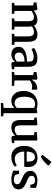

<svg xmlns="http://www.w3.org/2000/svg" viewBox="1522 -2440 1160 4243"><g transform="rotate(90 2101.5 -318.0)"><path d="M42.5 0V-52L101 -61V-469.5L32.5 -487.5V-545.5L184 -565L199 -557L209.5 -519.5L209 -481Q231 -502 266.2 -521.2Q301.5 -540.5 340.2 -553Q379 -565.5 411 -565.5Q465 -565.5 497.5 -547Q530 -528.5 547 -490Q566.5 -508 598.5 -525.2Q630.5 -542.5 668.2 -554Q706 -565.5 742 -565.5Q788 -565.5 819 -552.2Q850 -539 868.8 -511.8Q887.5 -484.5 895.5 -442Q903.5 -399.5 903.5 -340.5V-61L971.5 -52V0H726.5V-52L784 -61V-337Q784 -389 776.2 -423Q768.5 -457 747 -473.2Q725.5 -489.5 684.5 -489.5Q662 -489.5 639 -482.2Q616 -475 595.5 -464.2Q575 -453.5 560.5 -442.5Q563.5 -428.5 565.5 -412Q567.5 -395.5 568.2 -377.5Q569 -359.5 569 -339.5V-61L635.5 -52V0H387.5V-52L448.5 -61V-339.5Q448.5 -391.5 442 -424.5Q435.5 -457.5 415.8 -473.2Q396 -489 356.5 -489Q319.5 -489 282.8 -471.5Q246 -454 221 -434V-61L284 -52V0Z M1180 11Q1135.5 11 1097.5 -7Q1059.5 -25 1036.5 -61Q1013.5 -97 1013.5 -151Q1013.5 -200.5 1040.2 -235.2Q1067 -270 1113 -291.8Q1159 -313.5 1218 -324.2Q1277 -335 1341.5 -336V-368.5Q1341.5 -410.5 1332.5 -435.5Q1323.5 -460.5 1300 -471.5Q1276.5 -482.5 1232.5 -482.5Q1175 -482.5 1131.8 -465Q1088.5 -447.5 1064 -435L1037 -490.5Q1048 -500 1081.2 -518Q1114.5 -536 1162.2 -550.5Q1210 -565 1263.5 -565Q1335 -565 1377 -544.2Q1419 -523.5 1437.2 -479.8Q1455.5 -436 1455.5 -367.5V-54L1512 -53.5V-6Q1501 -3.5 1481.8 0Q1462.5 3.5 1440.8 6.2Q1419 9 1401 9Q1372 9 1360.5 0.2Q1349 -8.5 1349 -38.5V-69Q1337 -55.5 1312.8 -36.5Q1288.5 -17.5 1255 -3.2Q1221.5 11 1180 11ZM1232 -62.5Q1257 -62.5 1287.8 -76.8Q1318.5 -91 1341.5 -112V-281Q1272.5 -281 1227.8 -265.2Q1183 -249.5 1161.5 -223.2Q1140 -197 1140 -164Q1140 -129 1152 -106.5Q1164 -84 1184.8 -73.2Q1205.5 -62.5 1232 -62.5Z M1568.5 0V-51L1639 -59V-469.5L1570.5 -487.5V-545.5L1715 -565H1718.5L1741.5 -547V-527L1738.5 -439H1741.5Q1746 -449 1760 -469Q1774 -489 1797.2 -510.5Q1820.5 -532 1852.5 -546.8Q1884.5 -561.5 1924.5 -561.5Q1938.5 -561.5 1947.2 -560Q1956 -558.5 1961.5 -556.5V-435.5Q1954.5 -441 1938.8 -444.8Q1923 -448.5 1897.5 -448.5Q1860.5 -448.5 1834 -439.8Q1807.5 -431 1789 -419Q1770.5 -407 1758 -397.5V-59.5L1878 -50.5V0Z M2255.5 241.5V192.5L2364.5 181V23L2367.5 -57.5Q2350.5 -40 2326.2 -24.2Q2302 -8.5 2272 1.2Q2242 11 2206.5 11Q2149.5 11 2099.8 -18.2Q2050 -47.5 2019.5 -108.5Q1989 -169.5 1989 -265Q1989 -348.5 2023.2 -417.2Q2057.5 -486 2122.5 -526.8Q2187.5 -567.5 2279.5 -567.5Q2313 -567.5 2345.2 -561.2Q2377.5 -555 2400 -548.5L2455.5 -564H2461.5L2481.5 -547.5V181L2550.5 192.5V241.5ZM2253 -60Q2279 -60 2300.8 -68.2Q2322.5 -76.5 2338.8 -88Q2355 -99.5 2364.5 -110V-485Q2358.5 -495.5 2332 -504.8Q2305.5 -514 2273.5 -514Q2229.5 -514 2194.2 -490.5Q2159 -467 2138.2 -415.5Q2117.5 -364 2117 -280Q2116 -204 2134.2 -155.5Q2152.5 -107 2183.5 -83.5Q2214.5 -60 2253 -60Z M3038 9.5Q3008.5 9.5 2994.2 -2.2Q2980 -14 2980 -41V-73Q2962 -53.5 2934.2 -34.2Q2906.5 -15 2873 -2Q2839.5 11 2804 11Q2710 11 2670.5 -38.8Q2631 -88.5 2631 -201.5V-487L2577 -502.5V-550.5L2728 -565H2730L2749.5 -552V-206Q2749.5 -154.5 2757.5 -123.2Q2765.5 -92 2785.8 -77.5Q2806 -63 2843 -63Q2871 -63 2894.5 -71.8Q2918 -80.5 2936.5 -92.5Q2955 -104.5 2966.5 -115V-487L2897 -503.5V-550.5L3059 -565H3062L3085 -552V-54H3142.5L3142 -5.5Q3124.5 -1.5 3098.2 4Q3072 9.5 3038 9.5Z M3456.5 11Q3370.5 11 3314.5 -25.8Q3258.5 -62.5 3231.2 -127.5Q3204 -192.5 3204 -277.5Q3204 -344 3223.2 -397.8Q3242.5 -451.5 3277.8 -489.2Q3313 -527 3361 -547.2Q3409 -567.5 3467 -567.5Q3563 -567.5 3615.2 -515.8Q3667.5 -464 3670 -368Q3670 -337 3668.5 -314Q3667 -291 3663 -274H3328Q3329.5 -227 3340.2 -188.5Q3351 -150 3371.5 -122.2Q3392 -94.5 3422 -79.5Q3452 -64.5 3491.5 -64.5Q3532.5 -64.5 3574.5 -79.2Q3616.5 -94 3639.5 -111L3660.5 -64.5Q3643.5 -46.5 3611.5 -29.2Q3579.5 -12 3539.2 -0.5Q3499 11 3456.5 11ZM3328.5 -328 3548.5 -328.5Q3549.5 -338 3550.2 -350Q3551 -362 3551 -372Q3551 -433 3528 -471.2Q3505 -509.5 3450 -509.5Q3425 -509.5 3403.8 -500.5Q3382.5 -491.5 3366.2 -470.8Q3350 -450 3340.2 -415Q3330.5 -380 3328.5 -328ZM3439.5 -638.5 3398 -674.5 3560 -878.5 3640.5 -809.5Q3629.5 -790.5 3604.8 -765Q3580 -739.5 3549.5 -713.5Q3519 -687.5 3490 -667.2Q3461 -647 3441 -638.5Z M3947 11Q3906 11 3867.5 3.5Q3829 -4 3798.5 -13.8Q3768 -23.5 3751 -30V-159H3822.5L3842.5 -81Q3848.5 -72 3864.5 -63Q3880.5 -54 3902.2 -48.5Q3924 -43 3947 -43Q3983.5 -43 4006.5 -52.8Q4029.5 -62.5 4040.2 -80Q4051 -97.5 4051 -120.5Q4051 -148.5 4032.5 -167.5Q4014 -186.5 3979.8 -202.8Q3945.5 -219 3898.5 -238Q3852 -257 3819.8 -281Q3787.5 -305 3771.2 -337.5Q3755 -370 3755 -415Q3755 -460 3781.5 -493.8Q3808 -527.5 3854.8 -546.5Q3901.5 -565.5 3962 -565.5Q4007 -565.5 4040 -559Q4073 -552.5 4095.5 -545.2Q4118 -538 4131.5 -535V-408.5H4065L4043.5 -483Q4039 -491 4026.8 -497.5Q4014.5 -504 3997.5 -508.2Q3980.5 -512.5 3961 -512.5Q3932 -512.5 3910 -503.8Q3888 -495 3876 -479Q3864 -463 3864 -441.5Q3864 -409 3882.2 -389Q3900.5 -369 3930 -355.2Q3959.5 -341.5 3992.5 -328Q4024.5 -314.5 4055.2 -299.2Q4086 -284 4110.5 -264.2Q4135 -244.5 4149.8 -217.2Q4164.5 -190 4164.5 -152Q4164.5 -104.5 4139.5 -67.8Q4114.5 -31 4065.8 -10Q4017 11 3947 11Z"/></g></svg>

Font: Merriweather 24pt SemiBold
Style: Regular
Weight: 600
Designer: Eben Sorkin
Foundry: Eben Sorkin
Version: Version 2.100